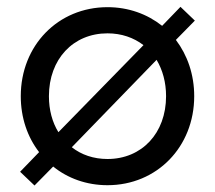

<svg xmlns="http://www.w3.org/2000/svg" viewBox="-20 -539 642 573"><path d="M300.8 13.7C448.2 13.7 559.6 -100.6 559.6 -252C559.6 -316.4 539.6 -374 504.9 -419.9L561.5 -477.5L518.6 -518.6L463.9 -461.9C419.4 -497.1 363.3 -517.6 300.8 -517.6C153.3 -517.6 42 -403.3 42 -252C42 -187.5 62 -129.9 96.7 -85L40 -26.4L83 14.6L138.7 -42C182.1 -6.8 238.3 13.7 300.8 13.7ZM300.8 -64.5C259.3 -64.5 222.7 -77.1 194.3 -99.6L447.3 -360.4C465.3 -330.1 475.6 -293.5 475.6 -252C475.6 -141.6 403.3 -64.5 300.8 -64.5ZM126 -252C126 -362.3 198.2 -439.5 300.8 -439.5C342.3 -439.5 378.9 -426.8 408.2 -404.3L154.3 -144.5C136.2 -173.8 126 -210.4 126 -252Z"/></svg>

Font: Wanted Sans
Style: Regular
Weight: 400
Designer: Original Design by Kil Hyung-jin and Kang Hanbin, Wanted Lab, Inc; Hangeul from Source Han Sans by Jang Soo-young and Ka
Foundry: Wanted Lab, Inc.
Version: Version 1.001;Glyphs 3.2 (3227)